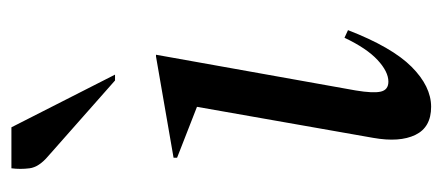

<svg xmlns="http://www.w3.org/2000/svg" viewBox="-234 -512 757 328"><g transform="rotate(-90 144.0 -348.5)"><path d="M125 10Q90 10 77 -17Q64 -44 72 -89L125 -390L38 -424V-430L211 -460H214L153 -119Q148 -89 151 -76Q154 -63 168 -63Q185 -63 205 -81.5Q225 -100 243 -138L256 -132Q227 -57 193.5 -23.5Q160 10 125 10ZM170 -530 41 -644Q22 -660 20 -676Q18 -692 20 -707H90L180 -530Z"/></g></svg>

Font: Spectral
Style: Italic
Weight: 400
Italic angle: -10°
Designer: Jean-Baptiste Levee
Foundry: Production Type
Version: Version 2.001